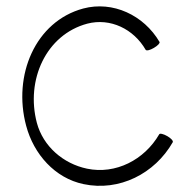

<svg xmlns="http://www.w3.org/2000/svg" viewBox="-20 -572 609 609"><path d="M486 -439C436 -524 338 -570 244 -545C92 -504 20 -333 63 -173C87 -83 154 -7 245 12C358 36 471 -21 528 -121C530 -125 523 -133 511 -140C499 -147 487 -150 485 -146C438 -65 347 -18 256 -37C180 -53 117 -108 97 -182C61 -318 126 -462 257 -497C330 -516 404 -480 442 -414C445 -410 456 -413 468 -420C480 -427 488 -435 486 -439Z"/></svg>

Font: Nupuram Thin
Style: Regular
Weight: 100
Designer: Santhosh Thottingal (santhosh.thottingal@gmail.com)
Foundry: SMC
Version: Version 1.000